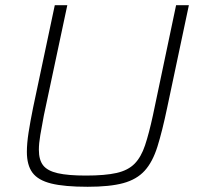

<svg xmlns="http://www.w3.org/2000/svg" viewBox="-20 -708 758 736"><path d="M316 8Q227 8 176.5 -4.5Q126 -17 104.5 -46Q83 -75 83 -126Q83 -158 89.5 -200Q96 -242 107 -296L190 -688H238L148 -265Q140 -223 134.5 -190.5Q129 -158 129 -134Q129 -95 145.5 -74Q162 -53 201.5 -44Q241 -35 309 -35Q383 -35 427 -45Q471 -55 496 -80.5Q521 -106 536 -151Q551 -196 566 -265L655 -688H704L621 -296Q602 -205 583.5 -146Q565 -87 534.5 -53.5Q504 -20 452.5 -6Q401 8 316 8Z"/></svg>

Font: Saira ExtraLight
Style: Italic
Weight: 200
Italic angle: -12°
Designer: Hector Gatti with collaboration of the Omnibus-Type team
Foundry: Omnibus-Type
Version: Version 1.100; ttfautohint (v1.8.3)